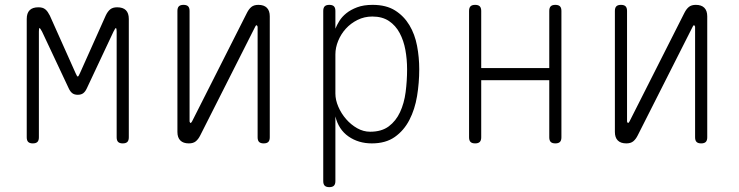

<svg xmlns="http://www.w3.org/2000/svg" viewBox="-20 -580 3040 790"><path d="M510 -15Q510 -2 504 4Q498 10 485 10Q472 10 466 4Q460 -2 460 -15V-450Q460 -464 457 -464V-465Q454 -464 447 -450L337 -216Q331 -203 322.5 -196.5Q314 -190 300 -190Q286 -190 277.5 -196.5Q269 -203 263 -216L153 -450Q145 -465 142.5 -464.5Q140 -464 140 -450V-15Q140 -2 134 4Q128 10 115 10Q102 10 96 4Q90 -2 90 -15V-502Q90 -526 102 -538Q114 -550 138 -550Q147 -550 154 -548Q161 -546 166.5 -541.5Q172 -537 176.5 -530.5Q181 -524 185 -516L291 -279Q297 -265 300 -265Q303 -265 309 -279L415 -516Q423 -533 433.5 -541.5Q444 -550 462 -550Q486 -550 498 -538Q510 -526 510 -502Z M710 -37V-535Q710 -548 716 -554Q722 -560 735 -560Q748 -560 754 -554Q760 -548 760 -535V-80Q762 -74 764 -74Q766 -74 767 -76L770 -80L996 -527Q1004 -543 1014.5 -551.5Q1025 -560 1043 -560Q1066 -560 1078 -548Q1090 -536 1090 -513V-15Q1090 -2 1084 4Q1078 10 1065 10Q1052 10 1046 4Q1040 -2 1040 -15V-470Q1038 -476 1036 -476Q1034 -476 1033 -475L1030 -470L804 -23Q796 -7 785.5 1.5Q775 10 757 10Q734 10 722 -2Q710 -14 710 -37Z M1335 -560Q1348 -560 1354 -554Q1360 -548 1360 -535V-462Q1366 -477 1376.5 -494Q1387 -511 1405 -525.5Q1423 -540 1449.5 -550Q1476 -560 1513 -560Q1569 -560 1605.5 -537Q1642 -514 1664.5 -476.5Q1687 -439 1696 -391.5Q1705 -344 1705 -295Q1705 -239 1696 -184.5Q1687 -130 1664.5 -86.5Q1642 -43 1604.5 -16.5Q1567 10 1510 10Q1455 10 1414 -18.5Q1373 -47 1360 -101V165Q1360 178 1354 184Q1348 190 1335 190Q1322 190 1316 184Q1310 178 1310 165V-535Q1310 -548 1316 -554Q1322 -560 1335 -560ZM1512 -512Q1479 -512 1451 -498Q1423 -484 1403 -462Q1383 -440 1371.5 -412Q1360 -384 1360 -356V-195Q1360 -169 1372 -141Q1384 -113 1404 -90Q1424 -67 1449.5 -52.5Q1475 -38 1503 -38Q1550 -38 1579.5 -60Q1609 -82 1626 -118.5Q1643 -155 1649 -201Q1655 -247 1655 -295Q1655 -336 1648 -374.5Q1641 -413 1624.5 -444Q1608 -475 1580.5 -493.5Q1553 -512 1512 -512Z M1935 10Q1922 10 1916 4Q1910 -2 1910 -15V-535Q1910 -548 1916 -554Q1922 -560 1935 -560Q1948 -560 1954 -554Q1960 -548 1960 -535V-300H2240V-535Q2240 -548 2246 -554Q2252 -560 2265 -560Q2278 -560 2284 -554Q2290 -548 2290 -535V-15Q2290 -2 2284 4Q2278 10 2265 10Q2252 10 2246 4Q2240 -2 2240 -15V-250H1960V-15Q1960 -2 1954 4Q1948 10 1935 10Z M2510 -37V-535Q2510 -548 2516 -554Q2522 -560 2535 -560Q2548 -560 2554 -554Q2560 -548 2560 -535V-80Q2562 -74 2564 -74Q2566 -74 2567 -76L2570 -80L2796 -527Q2804 -543 2814.5 -551.5Q2825 -560 2843 -560Q2866 -560 2878 -548Q2890 -536 2890 -513V-15Q2890 -2 2884 4Q2878 10 2865 10Q2852 10 2846 4Q2840 -2 2840 -15V-470Q2838 -476 2836 -476Q2834 -476 2833 -475L2830 -470L2604 -23Q2596 -7 2585.5 1.5Q2575 10 2557 10Q2534 10 2522 -2Q2510 -14 2510 -37Z"/></svg>

Font: Maple Mono NL Thin
Style: Regular
Weight: 250
Monospace: yes
Designer: subframe7536
Version: Version 7.000